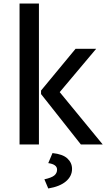

<svg xmlns="http://www.w3.org/2000/svg" viewBox="-20 -820 622 1090"><path d="M91 0ZM91 -800H201V0H91ZM563 0H439L213 -286V-306L409 -543H526L319 -297ZM232 198Q273 189 288.5 176Q304 163 304 143Q304 113 254 106L278 49Q336 55 362.5 79.5Q389 104 389 139Q389 180 354.5 209.5Q320 239 254 250Z"/></svg>

Font: Martel Sans SemiBold
Style: Regular
Weight: 600
Designer: Dan Reynolds and Mathieu Réguer
Foundry: Dan Reynolds and Mathieu Réguer
Version: Version 1.002; ttfautohint (v1.1) -l 5 -r 5 -G 72 -x 0 -D la